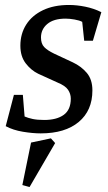

<svg xmlns="http://www.w3.org/2000/svg" viewBox="-20 -528 436 773"><path d="M144 9Q112 9 72.5 2.5Q33 -4 3 -20L36 -146H72L79 -59Q93 -53 111.5 -49Q130 -45 158 -45Q208 -45 236.5 -65.5Q265 -86 265 -131Q265 -150 254 -166.5Q243 -183 211 -196L134 -231Q105 -245 83.5 -273Q62 -301 62 -344Q62 -392 85.5 -429Q109 -466 153 -487Q197 -508 258 -508Q289 -508 323.5 -501Q358 -494 388 -479L354 -364H319L311 -440Q300 -446 280 -449.5Q260 -453 244 -453Q196 -453 170.5 -431.5Q145 -410 145 -377Q145 -352 158 -338.5Q171 -325 198 -312L273 -277Q307 -261 329.5 -234.5Q352 -208 352 -164Q352 -83 297 -37Q242 9 144 9ZM99 225 70 217 105 46 185 29 202 48Z"/></svg>

Font: Manuale Medium
Style: Italic
Weight: 500
Italic angle: -11°
Version: Version 1.002